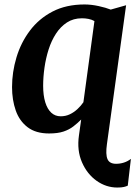

<svg xmlns="http://www.w3.org/2000/svg" viewBox="-20 -588 610 861"><path d="M506 253Q456 253 413.2 222.8Q370.5 192.5 347.5 139.5Q324.5 86.5 334 19.5L344 -52Q327.5 -35.5 308.8 -21Q290 -6.5 264.5 2Q239 10.5 200 10.5Q140.5 10.5 103.8 -17.5Q67 -45.5 50.5 -92.8Q34 -140 34 -197.5Q34 -264.5 53.8 -330.5Q73.5 -396.5 113.8 -450.2Q154 -504 215.2 -536Q276.5 -568 359 -568Q389 -568 422.2 -560.8Q455.5 -553.5 476.5 -545L545.5 -564.5L459.5 58.5Q453 104.5 462 125.5Q471 146.5 500.5 146.5Q518.5 146.5 535.2 141.2Q552 136 567 124.5L553 244.5Q546 248 535.2 250.5Q524.5 253 506 253ZM252 -66.5Q274.5 -66.5 293.2 -75.5Q312 -84.5 327.5 -99Q343 -113.5 354 -129.5L403.5 -493.5Q391 -500.5 376.8 -503.2Q362.5 -506 347.5 -506Q309 -506 280.2 -487.2Q251.5 -468.5 231 -437Q210.5 -405.5 198 -366.2Q185.5 -327 179.5 -284.8Q173.5 -242.5 173.5 -203.5Q173.5 -160 183 -129.2Q192.5 -98.5 210 -82.5Q227.5 -66.5 252 -66.5Z"/></svg>

Font: Merriweather
Style: Bold Italic
Weight: 700
Italic angle: -7.8°
Version: Version 2.101